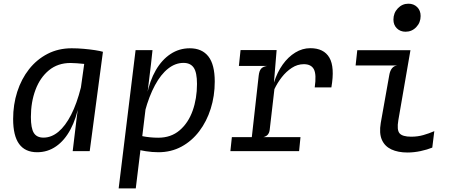

<svg xmlns="http://www.w3.org/2000/svg" viewBox="-20 -817 2438 1038"><path d="M373 0 396 -191.5 438.5 -494.5 456.5 -520 536.5 -537 465 0ZM181 6Q116 6 83.5 -38.5Q51 -83 51 -173.5Q51 -251.5 73.2 -320.8Q95.5 -390 137 -442.8Q178.5 -495.5 237 -525.8Q295.5 -556 367.5 -556Q400 -556 433.2 -553Q466.5 -550 494 -545.8Q521.5 -541.5 536.5 -537L508.5 -460Q501.5 -462.5 482.8 -465.5Q464 -468.5 440.5 -471Q417 -473.5 395.5 -475Q374 -476.5 361.5 -476.5Q292.5 -476.5 244.5 -437Q196.5 -397.5 171.8 -331.2Q147 -265 147 -184.5Q147 -124 162.8 -98.5Q178.5 -73 215 -73Q258 -73 295.8 -104.5Q333.5 -136 364.5 -196.5Q395.5 -257 417.5 -344.5L427 -311L408.5 -260.5Q393 -177 361 -117.2Q329 -57.5 283.2 -25.8Q237.5 6 181 6Z M836.5 6Q803 6 768.2 0.5Q733.5 -5 705.2 -13.2Q677 -21.5 663 -29.5L727 -88.5Q735 -84 751.8 -80.5Q768.5 -77 790.5 -74.8Q812.5 -72.5 835.5 -72.5Q904.5 -72.5 951.2 -112.5Q998 -152.5 1021.5 -218.5Q1045 -284.5 1045 -363Q1045 -425.5 1027.2 -451.2Q1009.5 -477 972 -477Q928 -477 888.8 -446Q849.5 -415 817.8 -356.2Q786 -297.5 763.5 -214.5L755.5 -248.5L774 -303Q789.5 -380.5 822.2 -437.2Q855 -494 902 -525Q949 -556 1006 -556Q1072 -556 1106.5 -512Q1141 -468 1141 -376Q1141 -298.5 1119.2 -229.5Q1097.5 -160.5 1057.2 -107.5Q1017 -54.5 961 -24.2Q905 6 836.5 6ZM621.5 201.5 713 -546H804.5L796.5 -472L749 -79.5L741.5 -53L738.5 0.5L714 201.5Z M1225.5 0 1233.5 -75.5H1604.5L1597 0ZM1271.5 -460.5 1280.5 -546.5H1475.5L1435 -460.5ZM1334 -10 1378.5 -407.5Q1381.5 -434.5 1391.8 -445.8Q1402 -457 1423.5 -460.5L1387 -490L1393 -530L1475.5 -546.5L1461 -370.5Q1478.5 -426 1508.2 -467.8Q1538 -509.5 1576.5 -533Q1615 -556.5 1657.5 -556.5Q1731 -556.5 1760.8 -505.2Q1790.5 -454 1771.5 -344.5H1681.5Q1691.5 -414.5 1677 -442.2Q1662.5 -470 1622.5 -470Q1588 -470 1557.8 -450.2Q1527.5 -430.5 1503.5 -399.8Q1479.5 -369 1463.5 -335L1438 -115Q1436 -99 1427.8 -89.2Q1419.5 -79.5 1403.5 -75.5L1432 -57L1427 -10Z M2172.5 -645.5Q2144 -645.5 2125.5 -663.8Q2107 -682 2107 -711Q2107 -747 2130.8 -772Q2154.5 -797 2188 -797Q2216.5 -797 2235.2 -778.8Q2254 -760.5 2254 -730.5Q2254 -695 2230.2 -670.2Q2206.5 -645.5 2172.5 -645.5ZM2183 7.5Q2132 7.5 2096 -9.2Q2060 -26 2044.5 -61.2Q2029 -96.5 2038.5 -152.5L2084.5 -411Q2088.5 -434.5 2099.2 -447.8Q2110 -461 2127 -463H1902.5L1911.5 -545.5H2199L2133.5 -167Q2124.5 -114.5 2140.2 -96.2Q2156 -78 2203 -78Q2238 -78 2268.8 -86.8Q2299.5 -95.5 2328 -108L2317 -19Q2290 -8 2253.8 -0.2Q2217.5 7.5 2183 7.5Z"/></svg>

Font: Spline Sans Mono
Style: Italic
Weight: 400
Italic angle: -4°
Monospace: yes
Designer: Eben Sorkin, Mirko Velimirovic
Foundry: Sorkin Type
Version: Version 1.004